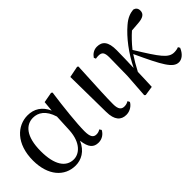

<svg xmlns="http://www.w3.org/2000/svg" viewBox="-1 -1022 1522 1522"><g transform="rotate(-45 760.5 -261.0)"><path d="M257 15C319 15 384 -17 420 -100C430 -16 460 15 514 15C554 15 586 -8 602 -39L591 -56C578 -48 567 -43 548 -43C515 -43 498 -65 498 -129C498 -211 516 -383 536 -524L526 -531L438 -515L430 -428C397 -502 340 -537 268 -537C152 -537 45 -440 45 -253C45 -84 134 15 257 15ZM426 -365 419 -217C411 -84 341 -30 281 -30C195 -30 141 -107 141 -261C141 -430 208 -493 285 -493C342 -493 397 -460 426 -365Z M825 15C870 15 904 -13 917 -38L908 -56C895 -49 882 -43 862 -43C831 -43 810 -59 810 -120C810 -196 815 -284 827 -525L818 -531L723 -512L728 -114C729 -23 766 15 825 15Z M1415 15C1448 15 1482 -11 1502 -60L1493 -76C1482 -71 1464 -67 1444 -67C1381 -67 1343 -120 1223 -315C1259 -360 1294 -396 1329 -427L1406 -433C1460 -437 1488 -454 1488 -491C1488 -520 1472 -532 1453 -537C1417 -533 1381 -523 1334 -482C1260 -419 1182 -318 1128 -207C1130 -273 1133 -340 1133 -401C1134 -498 1100 -533 1041 -533C1005 -533 978 -512 962 -488L969 -471C978 -473 989 -474 1000 -474C1038 -474 1052 -457 1052 -402L1049 -198L1035 4L1044 12L1124 0C1127 -54 1128 -107 1130 -162C1158 -216 1176 -245 1204 -288C1308 -63 1351 15 1415 15Z"/></g></svg>

Font: Noto Serif JP Medium
Style: Regular
Weight: 500
Designer: Ryoko NISHIZUKA 西塚涼子 (kana & ideographs); Frank Grießhammer (Latin, Greek & Cyrillic); Wenlong ZHANG 张文龙 (bopomofo); San
Foundry: Adobe
Version: Version 2.001;hotconv 1.1.0;makeotfexe 2.6.0